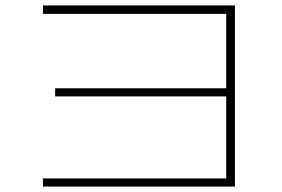

<svg xmlns="http://www.w3.org/2000/svg" viewBox="-20 -714 1040 707"><path d="M138 -27V-57H813V-359H183V-389H813V-663H138V-694H845V-27Z"/></svg>

Font: Murecho ExtraLight
Style: Regular
Weight: 200
Designer: Neil Summerour
Foundry: Positype
Version: Version 1.010; ttfautohint (v1.8.3)